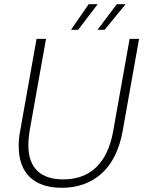

<svg xmlns="http://www.w3.org/2000/svg" viewBox="-20 -887 685 914"><path d="M69 -191C69 -58 147 7 274 7C422 7 532 -81 564 -264L642 -702H597L519 -264C491 -104 404 -33 281 -33C177 -33 115 -84 115 -196C115 -217 117 -239 121 -264L199 -702H154L76 -264C71 -240 69 -216 69 -191ZM318 -745H352L445 -867H402ZM478 -745 578 -867H536L444 -745Z"/></svg>

Font: Momo Neue ExtLt
Style: Italic
Weight: 200
Italic angle: -10°
Designer: Ninad Kale (Devanagari), Jonny Pinhorn (Latin)
Foundry: Indian Type Foundry
Version: 4.004